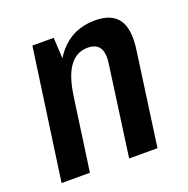

<svg xmlns="http://www.w3.org/2000/svg" viewBox="-104 -647 729 745"><g transform="rotate(-20 260.5 -274.5)"><path d="M357 -370Q364 -415 350 -437Q336 -459 301 -459Q255 -459 226.5 -420.5Q198 -382 187 -305L135 -236L143 -289Q161 -418 217 -483.5Q273 -549 364 -549Q433 -549 461 -508.5Q489 -468 476 -382L423 0H306ZM103 -540H191L199 -392L144 0H27Z"/></g></svg>

Font: Pathway Extreme Condensed SemiBold
Style: Italic
Weight: 600
Width: 3
Italic angle: -8°
Version: Version 1.001;gftools[0.9.26]